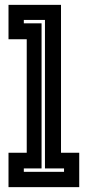

<svg xmlns="http://www.w3.org/2000/svg" viewBox="-20 -770 361 790"><path d="M15 0V-141.5H90V-608.5H15V-750H231V-141.5H306V0ZM78 -63H243.5V-77H165V-688H78V-674H151V-77H78Z"/></svg>

Font: Tourney Condensed Regular
Style: Bold
Weight: 700
Width: 3
Designer: Tyler Finck
Foundry: Etcetera Type Co
Version: Version 1.010; ttfautohint (v1.8.3)